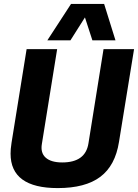

<svg xmlns="http://www.w3.org/2000/svg" viewBox="-20 -951 705 981"><path d="M275 10Q34 10 34 -166Q34 -177 35 -190Q36 -203 39 -222L116 -700H272L194 -216Q186 -170 213.5 -145.5Q241 -121 298 -121Q417 -121 432 -219L509 -700H665L588 -226Q569 -105 492.5 -47.5Q416 10 275 10ZM222 -745 343 -931H512L570 -745H452L414 -862L340 -745Z"/></svg>

Font: Georama
Style: Bold Italic
Weight: 700
Italic angle: -9°
Designer: Jean-Baptiste Levee
Foundry: Production Type
Version: Version 1.000